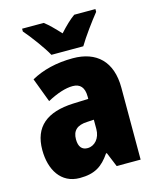

<svg xmlns="http://www.w3.org/2000/svg" viewBox="-116 -846 765 936"><g transform="rotate(-15 266.5 -378.0)"><path d="M191 -606H352C376 -647 426 -715 456 -752V-766H349C325 -749 300 -725 271 -693C242 -724 219 -748 195 -766H86V-752C116 -718 171 -644 191 -606ZM287 -563C204 -563 133 -545 76 -513L122 -391C172 -418 216 -432 251 -432C289 -432 309 -410 309 -364V-352L231 -349C99 -343 28 -287 28 -169C28 -70 75 10 170 10C246 10 285 -16 324 -73H328L358 0H479V-363C479 -496 406 -563 287 -563ZM275 -245 309 -247V-200C309 -153 280 -121 244 -121C216 -121 200 -139 200 -177C200 -220 223 -243 275 -245Z"/></g></svg>

Font: Noto Sans Condensed Black
Style: Regular
Weight: 900
Width: 3
Designer: Monotype Design Team
Foundry: Monotype Imaging Inc.
Version: Version 2.013